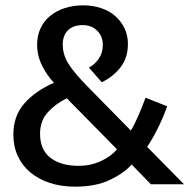

<svg xmlns="http://www.w3.org/2000/svg" viewBox="-20 -690 709 719"><path d="M130 -189Q130 -129 169 -99Q208 -69 274 -69Q319 -69 357.5 -86.5Q396 -104 418 -131L230 -322Q189 -302 159.5 -270Q130 -238 130 -189ZM30 -186Q30 -256 71.5 -303Q113 -350 182 -380Q157 -406 138 -443.5Q119 -481 119 -523Q119 -557 132 -584.5Q145 -612 168.5 -631Q192 -650 223.5 -660Q255 -670 292 -670Q328 -670 359 -659.5Q390 -649 412 -629.5Q434 -610 446.5 -583.5Q459 -557 459 -526Q459 -473 431 -437.5Q403 -402 361 -382L313 -437Q336 -449 350.5 -471Q365 -493 365 -522Q365 -554 344 -575Q323 -596 290 -596Q254 -596 234.5 -576.5Q215 -557 215 -524Q215 -483 238 -448.5Q261 -414 305 -369L470 -201Q485 -226 499.5 -260Q514 -294 525 -324L606 -292Q590 -247 570 -207.5Q550 -168 531 -140L669 0H545L473 -74Q445 -42 392 -16.5Q339 9 262 9Q209 9 166.5 -5Q124 -19 93.5 -44.5Q63 -70 46.5 -106Q30 -142 30 -186Z"/></svg>

Font: Mukta Medium
Style: Regular
Weight: 500
Designer: Girish Dalvi and Yashodeep Gholap
Foundry: Ek Type
Version: Version 2.538;PS 1.002;hotconv 16.6.51;makeotf.lib2.5.65220;